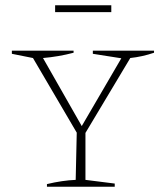

<svg xmlns="http://www.w3.org/2000/svg" viewBox="-20 -708 628 728"><path d="M158 0V-10Q187 -17 214.5 -21Q242 -25 267 -26L271 -205L105 -488L25 -504V-516H259V-508Q202 -493 143 -488L290 -230L440 -487L332 -504V-516H564V-508Q520 -493 474 -488L304 -204V-26L415 -12V0ZM189 -662V-688H402V-662Z"/></svg>

Font: Piazzolla SC Thin
Style: Regular
Weight: 100
Designer: Juan Pablo del Peral
Foundry: Huerta Tipografica
Version: Version 1.330